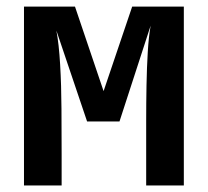

<svg xmlns="http://www.w3.org/2000/svg" viewBox="-20 -570 639 590"><path d="M53.7 0V-549.8H210.4L298.3 -290L386.2 -549.8H544.9V0H429.2V-94.2Q429.2 -143.1 429.2 -198Q429.2 -252.9 430.2 -307.9Q431.2 -362.8 434.1 -410.4Q437 -458 442.9 -491.2L347.2 -196.8H247.6L153.3 -476.1Q161.1 -435.1 164.8 -371.6Q168.5 -308.1 168.9 -235.6Q169.4 -163.1 169.4 -94.2V0Z"/></svg>

Font: UDEV Gothic 35
Style: Bold
Weight: 700
Version: v2.1.0; ttfautohint (v1.8.4.7-5d5b-dirty) -l 6 -r 45 -G 200 